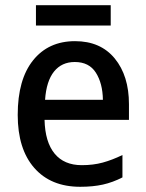

<svg xmlns="http://www.w3.org/2000/svg" viewBox="-20 -707 559 737"><path d="M268 -549Q366 -549 420.5 -482.5Q475 -416 475 -307V-247H151Q153 -162 189.5 -117.5Q226 -73 294 -73Q338 -73 374.5 -83Q411 -93 450 -112V-26Q413 -7 375 1.5Q337 10 288 10Q175 10 111.5 -62.5Q48 -135 48 -266Q48 -402 107 -475.5Q166 -549 268 -549ZM267 -469Q217 -469 187.5 -432.5Q158 -396 153 -324H375Q374 -387 348 -428Q322 -469 267 -469ZM405 -687V-609H118V-687Z"/></svg>

Font: Noto Sans Sinhala SemiCondensed Medium
Style: Regular
Weight: 500
Width: 4
Designer: Jelle Bosma - Monotype Design Team
Foundry: Monotype Imaging Inc.
Version: Version 2.006; ttfautohint (v1.8.4.7-5d5b)